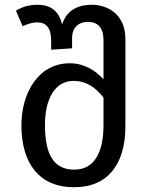

<svg xmlns="http://www.w3.org/2000/svg" viewBox="-20 -773 628 807"><path d="M75 -663C102 -675 120 -679 137 -679C175 -679 195 -654 195 -603V-564L283 -570V-613C283 -660 313 -681 349 -681C391 -681 415 -657 415 -604V-440C380 -477 335 -507 273 -507C141 -507 70 -382 70 -247C70 -87 144 14 292 14C436 14 507 -87 507 -241V-610C507 -712 433 -753 366 -753C322 -753 263 -740 241 -670C225 -740 177 -753 137 -753C99 -753 72 -743 47 -728ZM169 -247C169 -364 215 -433 289 -433C343 -433 382 -405 415 -363V-247C415 -133 377 -60 292 -60C207 -60 169 -122 169 -247Z"/></svg>

Font: FiraGO Unicode
Style: Regular
Weight: 400
Designer: bBox Type
Foundry: bBox Type GmbH
Version: Version 1.001;PS 001.001;hotconv 1.0.88;makeotf.lib2.5.64775